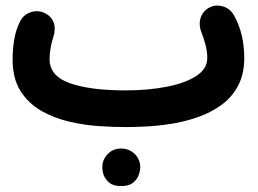

<svg xmlns="http://www.w3.org/2000/svg" viewBox="-20 -391 910 677"><path d="M24.4 -182.1Q24.4 -215.3 30 -250.5Q35.6 -285.6 50.8 -315.4Q62.5 -339.4 88.4 -347.9Q114.3 -356.4 138.2 -344.7Q162.1 -333 169.7 -310.1Q177.2 -287.1 167 -256.8Q162.1 -243.2 158.4 -221.9Q154.8 -200.7 154.8 -182.1Q154.8 -123 226.3 -97.7Q297.9 -72.3 422.9 -72.3Q502 -72.3 567.4 -85Q632.8 -97.7 671.9 -123Q710.9 -148.4 710.9 -187Q710.9 -210 703.6 -236.6Q696.3 -263.2 691.4 -273.9Q680.2 -300.8 686.5 -325Q692.9 -349.1 715.3 -362.8Q738.3 -376 764.4 -368.9Q790.5 -361.8 804.2 -338.4Q841.3 -273.4 841.3 -187Q841.3 -129.4 819.3 -88.4Q797.4 -47.4 760.5 -20.8Q723.6 5.9 678.5 21.7Q633.3 37.6 586.2 45.2Q539.1 52.7 496.6 54.9Q454.1 57.1 422.9 57.1Q381.8 57.1 329.6 53.7Q277.3 50.3 223.9 37.8Q170.4 25.4 125.2 -0.5Q80.1 -26.4 52.2 -70.3Q24.4 -114.3 24.4 -182.1ZM340.8 197.3Q340.8 172.4 359.4 152.6Q377.9 132.8 406.7 132.8Q427.2 132.8 441.7 141.6Q456.1 150.4 464.4 163.1Q474.6 180.7 474.6 197.8Q474.6 210.9 468.8 226.8Q462.9 242.7 448.5 253.9Q434.1 265.1 407.2 265.1Q379.9 265.1 365.7 253.4Q351.6 241.7 345.7 226.6Q340.8 213.4 340.8 197.3Z"/></svg>

Font: Mikhak-FD Bold
Style: Regular
Weight: 700
Designer: Amin Abedi
Version: Version 3.3